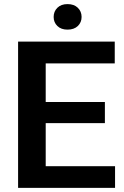

<svg xmlns="http://www.w3.org/2000/svg" viewBox="-20 -913 604 933"><path d="M539.1 -105.5V0H67.9V-710.9H537.6V-605H202.1V-417.5H489.7V-314.5H202.1V-105.5ZM240.7 -830.6Q240.7 -857.4 258.8 -875.2Q276.9 -893.1 308.1 -893.1Q339.8 -893.1 358.2 -875.2Q376.5 -857.4 376.5 -830.6Q376.5 -804.2 358.2 -786.6Q339.8 -769 308.1 -769Q276.9 -769 258.8 -786.6Q240.7 -804.2 240.7 -830.6Z"/></svg>

Font: Vazirmatn UI FD SemiBold
Style: Regular
Weight: 600
Designer: Saber Rastikerdar
Foundry: Saber Rastikerdar
Version: Version 33.003